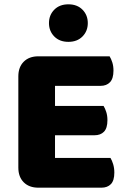

<svg xmlns="http://www.w3.org/2000/svg" viewBox="-20 -867 588 890"><path d="M158 3Q115 3 90 -22Q65 -47 65 -90V-513Q65 -556 90 -581Q115 -606 158 -606H488Q495 -595 500.5 -578Q506 -561 506 -540Q506 -503 490 -486Q474 -469 446 -469H235V-376H460Q467 -365 472.5 -348Q478 -331 478 -310Q478 -273 462 -256.5Q446 -240 418 -240H235V-135H492Q499 -124 504.5 -106Q510 -88 510 -67Q510 -30 494 -13.5Q478 3 450 3ZM387 -760Q387 -723 362.5 -698Q338 -673 297 -673Q256 -673 231.5 -698Q207 -723 207 -760Q207 -797 231.5 -822Q256 -847 297 -847Q338 -847 362.5 -822Q387 -797 387 -760Z"/></svg>

Font: Baloo Paaji 2 ExtraBold
Style: Regular
Weight: 800
Designer: Shuchita Grover, Noopur Datye and Ek Type
Foundry: Ek Type
Version: Version 1.640;hotconv 1.0.111;makeotfexe 2.5.65597; ttfautoh